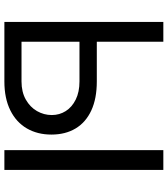

<svg xmlns="http://www.w3.org/2000/svg" viewBox="34 -780 747 854"><g transform="rotate(90 407.0 -353.5)"><path d="M579.1 -209Q579.1 -147.5 551.8 -100.1Q524.4 -52.7 471.2 -26.4Q418 0 342.8 0H78.1V-707H166V-76.2H342.8Q389.6 -76.2 423.3 -95.2Q457 -114.3 474.6 -145Q492.2 -175.8 492.2 -210.9Q492.2 -245.1 474.6 -272.9Q457 -300.8 423.3 -317.4Q389.6 -334 342.8 -334H142.6V-411.1H342.8Q418.9 -411.1 471.7 -386.7Q524.4 -362.3 551.8 -316.9Q579.1 -271.5 579.1 -209ZM736.3 0H648.4V-707H736.3Z"/></g></svg>

Font: Pretendard Std Variable
Style: Regular
Weight: 400
Designer: Base glyphs from Inter by Rasmus Andersson; Hangeul glyphs from Noto Sans CJK(Source Han Sans) by Jang Soo-young and Kan
Foundry: Kil Hyung-jin
Version: Version 1.309;Glyphs 3.2 (3225)